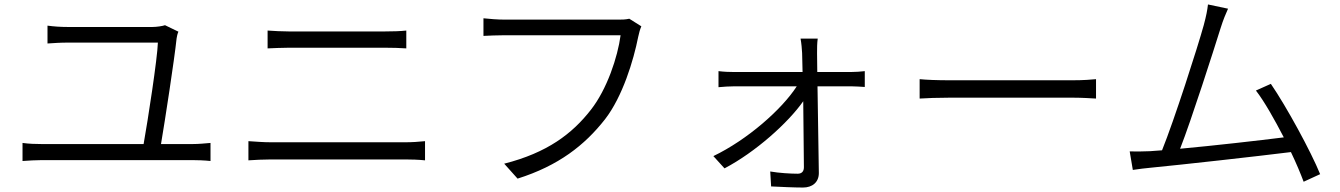

<svg xmlns="http://www.w3.org/2000/svg" viewBox="-20 -783 6010 861"><path d="M81 -142V-61C111 -63 139 -65 167 -65H843C862 -65 898 -64 924 -61V-142C899 -140 872 -137 843 -137H702C720 -243 762 -516 772 -611C773 -619 776 -632 780 -641L720 -670C709 -666 682 -662 663 -662C591 -662 329 -662 285 -662C252 -662 223 -664 193 -668V-588C224 -590 249 -592 286 -592C330 -592 599 -592 688 -592C686 -522 643 -243 624 -137H167C139 -137 110 -138 81 -142Z M1180 -646V-566C1210 -567 1241 -569 1275 -569C1322 -569 1657 -569 1706 -569C1738 -569 1775 -568 1802 -566V-646C1775 -643 1741 -642 1706 -642C1656 -642 1334 -642 1275 -642C1242 -642 1211 -644 1180 -646ZM1094 -150V-64C1126 -66 1159 -68 1195 -68C1251 -68 1741 -68 1798 -68C1824 -68 1857 -67 1886 -64V-150C1858 -147 1827 -145 1798 -145C1741 -145 1251 -145 1195 -145C1159 -145 1127 -148 1094 -150Z M2856 -665 2802 -699C2785 -695 2767 -695 2753 -695C2709 -695 2298 -695 2245 -695C2212 -695 2175 -698 2148 -701V-622C2173 -623 2205 -625 2244 -625C2298 -625 2706 -625 2763 -625C2750 -527 2702 -383 2630 -291C2546 -183 2434 -98 2241 -49L2301 18C2485 -40 2602 -132 2693 -248C2772 -350 2821 -512 2842 -618C2846 -637 2850 -651 2856 -665Z M3179 -83 3229 -28C3368 -101 3514 -232 3582 -329L3585 -33C3585 -15 3576 -4 3557 -4C3527 -4 3474 -7 3434 -14L3438 53C3476 55 3543 58 3581 58C3622 58 3652 35 3652 -7L3646 -396H3795C3814 -396 3842 -394 3858 -393V-464C3844 -462 3813 -460 3794 -460H3645L3644 -545C3644 -567 3644 -589 3647 -610H3570C3574 -588 3576 -564 3577 -545L3579 -460H3274C3251 -460 3226 -461 3202 -464V-392C3226 -394 3249 -396 3275 -396H3553C3486 -292 3331 -156 3179 -83Z M4104 -428V-341C4134 -343 4184 -345 4239 -345C4306 -345 4718 -345 4790 -345C4835 -345 4875 -342 4895 -341V-428C4874 -426 4840 -423 4789 -423C4718 -423 4305 -423 4239 -423C4182 -423 4133 -425 4104 -428Z M5137 -105C5108 -104 5075 -103 5046 -104L5060 -21C5088 -25 5116 -29 5141 -31C5276 -44 5617 -82 5769 -101C5793 -51 5813 -3 5826 32L5900 -2C5859 -103 5749 -305 5679 -407L5612 -377C5650 -328 5695 -248 5737 -167C5626 -153 5424 -130 5272 -116C5322 -243 5424 -562 5453 -655C5466 -697 5477 -721 5487 -744L5397 -763C5394 -737 5390 -715 5378 -670C5351 -572 5245 -242 5191 -109Z"/></svg>

Font: Noto Sans CJK HK DemiLight
Style: Regular
Weight: 350
Designer: Ryoko NISHIZUKA 西塚涼子 (kana, bopomofo & ideographs); Paul D. Hunt (Latin, Greek & Cyrillic); Sandoll Communications 산돌커뮤니
Foundry: Adobe
Version: Version 2.004;hotconv 1.0.118;makeotfexe 2.5.65603